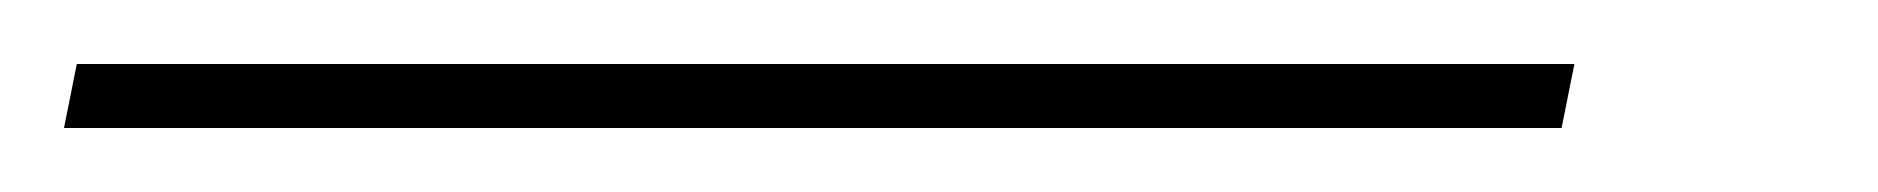

<svg xmlns="http://www.w3.org/2000/svg" viewBox="-108 84 587 60"><path d="M-88 124H380L384 104H-84Z"/></svg>

Font: Noto Serif Display SemiBold
Style: Italic
Weight: 600
Italic angle: -12°
Designer: Monotype Design Team
Foundry: Monotype Imaging Inc.
Version: Version 2.009